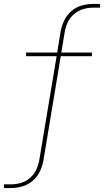

<svg xmlns="http://www.w3.org/2000/svg" viewBox="-62 -755 531 980"><path d="M-42 205H-7Q22 205 51.5 196.5Q81 188 105 167.5Q129 147 142 119Q155 91 160 62L248 -468H407V-487H251L268 -589Q272 -615 283 -639.5Q294 -664 315.5 -682.5Q337 -701 362.5 -708.5Q388 -716 414 -716H449V-735H414Q385 -735 355.5 -727Q326 -719 302 -698Q278 -677 265 -649Q252 -621 247 -592L230 -487H71V-468H227L139 59Q135 84 124 109Q113 134 92 152.5Q71 171 45 178.5Q19 186 -7 186H-42Z"/></svg>

Font: Iosevka Sparkle Thin
Style: Italic
Weight: 100
Italic angle: -9°
Designer: Belleve Invis
Foundry: Belleve Invis
Version: Version 4.5.0; ttfautohint (v1.8.3)